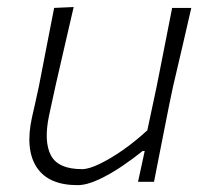

<svg xmlns="http://www.w3.org/2000/svg" viewBox="-20 -517 593 546"><path d="M200.5 9.5Q117.5 9.5 84.2 -41.5Q51 -92.5 71 -183.5Q75.5 -203.5 80.2 -224Q85 -244.5 90.5 -271Q102.5 -333 112.8 -386Q123 -439 134 -494.5L189.5 -497Q176.5 -441 164.2 -387.5Q152 -334 138 -273.5L119.5 -188.5Q104 -114.5 124.8 -75.2Q145.5 -36 213.5 -36Q232.5 -36 263.2 -50.8Q294 -65.5 329.8 -90.5Q365.5 -115.5 399 -146.5L426 -273.5Q438 -334 448.2 -386Q458.5 -438 469.5 -494.5H524Q511 -439 499 -386Q487 -333 472 -270.5L461.5 -220.5Q449.5 -160 439.2 -108Q429 -56 418 0H372.5L391.5 -87.5H385.5Q361.5 -68 328.2 -45.2Q295 -22.5 260.8 -6.5Q226.5 9.5 200.5 9.5Z"/></svg>

Font: Commissioner Loud ExtraLight
Style: Italic
Weight: 200
Italic angle: -12°
Designer: Kostas Bartsokas
Foundry: Kostas Bartsokas
Version: Version 1.000; ttfautohint (v1.8.3)